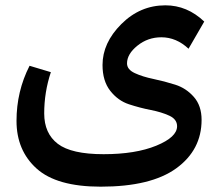

<svg xmlns="http://www.w3.org/2000/svg" viewBox="-20 -590 839 721"><path d="M457 -352Q457 -329 486 -315.5Q515 -302 556 -293.5Q597 -285 638 -272Q679 -259 708 -226Q737 -193 737 -140Q737 -27 642 42Q547 111 358 111Q193 111 117.5 43Q42 -25 42 -136Q42 -247 91 -343L171 -319Q146 -244 146 -164Q146 -89 197 -50Q248 -11 369 -11Q489 -11 567 -43Q645 -75 645 -116Q645 -142 616 -155.5Q587 -169 546 -177Q505 -185 464 -198.5Q423 -212 394 -249Q365 -286 365 -346Q365 -429 435.5 -499.5Q506 -570 601 -570Q683 -570 747 -509L688 -407Q642 -450 586 -450Q535 -450 496 -418.5Q457 -387 457 -352Z"/></svg>

Font: FiraGO Medium
Style: Regular
Weight: 500
Designer: bBox Type
Foundry: bBox Type GmbH
Version: Version 1.001;PS 001.001;hotconv 1.0.88;makeotf.lib2.5.64775